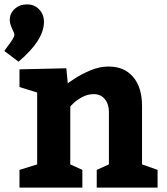

<svg xmlns="http://www.w3.org/2000/svg" viewBox="-53 -849 758 869"><path d="M-17.1 -641.1Q11.7 -678.2 12.2 -690.9Q12.2 -698.7 2.9 -716.8Q2 -718.8 -3.4 -731.9Q-8.8 -745.1 -8.8 -758.8Q-8.8 -788.6 13.7 -808.8Q36.1 -829.1 69.8 -829.1Q103 -829.1 124.5 -806.2Q146 -783.2 146 -750Q146 -667 30.8 -569.8L-33.2 -618.2Q-29.3 -625 -17.1 -641.1ZM438 -547.9Q509.8 -547.9 549.8 -500.5Q589.8 -453.1 589.8 -370.1V-105L660.2 -80.1V0H384.8V-80.1L439.9 -105V-342.8Q439.9 -377.9 421.4 -400.4Q402.8 -422.9 372.1 -422.9Q344.2 -422.9 320.6 -410.4Q296.9 -397.9 281 -383.1Q265.1 -368.2 265.1 -366.2V-105L319.8 -80.1V0H35.2V-80.1L115.2 -105V-430.2L35.2 -455.1V-535.2L247.1 -540L253.9 -471.2Q253.9 -473.1 285.4 -493.7Q316.9 -514.2 357.4 -531Q397.9 -547.9 438 -547.9Z"/></svg>

Font: Kadwa
Style: Bold
Weight: 700
Designer: Sol Matas
Foundry: Sol Matas
Version: Version 1.001;PS 001.000;hotconv 1.0.70;makeotf.lib2.5.58329